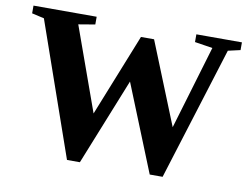

<svg xmlns="http://www.w3.org/2000/svg" viewBox="-74 -760 1147 880"><g transform="rotate(10 500.0 -320.0)"><path d="M733 15H673L510 -389L348 15H288L71 -606L14 -619V-655H308V-619L231 -606L371 -216L524 -599H585L739 -217L855 -606L772 -619V-655H984V-619L927 -606Z"/></g></svg>

Font: Libra Serif Modern
Style: Bold
Weight: 700
Designer: Stefan Peev, Context Ltd
Foundry: Ascender Corporation
Version: Version 1.000